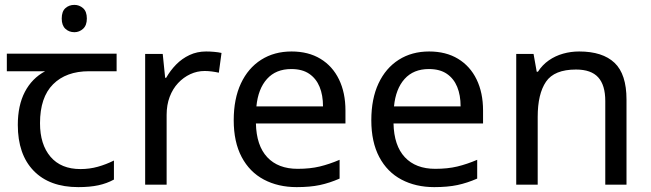

<svg xmlns="http://www.w3.org/2000/svg" viewBox="-20 -757 2669 787"><path d="M285 -737Q305 -737 320.5 -723.5Q336 -710 336 -681Q336 -653 320.5 -639Q305 -625 285 -625Q263 -625 248 -639Q233 -653 233 -681Q233 -710 248 -723.5Q263 -737 285 -737ZM301 10Q183 10 118 -57Q53 -124 53 -245Q53 -325 82 -380.5Q111 -436 165 -465H8V-537H458V-465H345Q251 -465 197.5 -411.5Q144 -358 144 -252Q144 -165 187 -114.5Q230 -64 310 -64Q347 -64 381 -73.5Q415 -83 447 -99V-21Q418 -5 383 2.5Q348 10 301 10Z M825 -546Q840 -546 857.5 -544.5Q875 -543 888 -540L877 -459Q864 -462 848.5 -464Q833 -466 819 -466Q788 -466 760 -453Q732 -440 710 -416.5Q688 -393 675.5 -360Q663 -327 663 -286V0H575V-536H647L657 -438H661Q678 -468 702 -492.5Q726 -517 757 -531.5Q788 -546 825 -546Z M1175 -546Q1244 -546 1293.5 -516Q1343 -486 1369.5 -431.5Q1396 -377 1396 -304V-251H1029Q1031 -160 1075.5 -112.5Q1120 -65 1200 -65Q1251 -65 1290.5 -74.5Q1330 -84 1372 -102V-25Q1331 -7 1291 1.5Q1251 10 1196 10Q1120 10 1061.5 -21Q1003 -52 970.5 -113.5Q938 -175 938 -264Q938 -352 967.5 -415Q997 -478 1050.5 -512Q1104 -546 1175 -546ZM1174 -474Q1111 -474 1074.5 -433.5Q1038 -393 1031 -321H1304Q1304 -367 1290 -401Q1276 -435 1247.5 -454.5Q1219 -474 1174 -474Z M1739 -546Q1808 -546 1857.5 -516Q1907 -486 1933.5 -431.5Q1960 -377 1960 -304V-251H1593Q1595 -160 1639.5 -112.5Q1684 -65 1764 -65Q1815 -65 1854.5 -74.5Q1894 -84 1936 -102V-25Q1895 -7 1855 1.5Q1815 10 1760 10Q1684 10 1625.5 -21Q1567 -52 1534.5 -113.5Q1502 -175 1502 -264Q1502 -352 1531.5 -415Q1561 -478 1614.5 -512Q1668 -546 1739 -546ZM1738 -474Q1675 -474 1638.5 -433.5Q1602 -393 1595 -321H1868Q1868 -367 1854 -401Q1840 -435 1811.5 -454.5Q1783 -474 1738 -474Z M2354 -546Q2450 -546 2499 -499.5Q2548 -453 2548 -349V0H2461V-343Q2461 -408 2432 -440Q2403 -472 2341 -472Q2252 -472 2218 -422Q2184 -372 2184 -278V0H2096V-536H2167L2180 -463H2185Q2203 -491 2229.5 -509.5Q2256 -528 2288 -537Q2320 -546 2354 -546Z"/></svg>

Font: ukorean05
Style: Book
Weight: 400
Designer: Jelle Bosma - Monotype Design Team
Foundry: Monotype Imaging Inc.
Version: Version 2.003